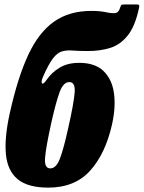

<svg xmlns="http://www.w3.org/2000/svg" viewBox="-20 -817 640 854"><path d="M598.5 -782.5Q581.5 -701.5 548.8 -660Q516 -618.5 471 -604.2Q426 -590 371.5 -590Q331 -590 303.5 -592.2Q276 -594.5 255.2 -588.2Q234.5 -582 215.2 -556.8Q196 -531.5 172 -477Q161.5 -453 167 -446.5Q172.5 -440 188.5 -463.5Q210 -494.5 245.2 -516Q280.5 -537.5 332 -537.5Q402.5 -537.5 440.2 -501.2Q478 -465 486.8 -403.2Q495.5 -341.5 478.5 -264.5Q449.5 -134.5 381.5 -58.5Q313.5 17.5 194.5 17.5Q103.5 17.5 58.2 -20.2Q13 -58 6.2 -131.8Q-0.5 -205.5 23.5 -313.5Q58.5 -471.5 105.2 -572Q152 -672.5 220 -720.5Q288 -768.5 386 -768.5Q424.5 -768.5 450.5 -762.8Q476.5 -757 492.2 -758.8Q508 -760.5 514.5 -783.5Q517.5 -792 519.8 -794.5Q522 -797 531.5 -797H588.5Q597 -797 598.8 -794.2Q600.5 -791.5 598.5 -782.5ZM208 -270Q184.5 -163.5 180.5 -115.8Q176.5 -68 203.5 -68Q230.5 -68 247.2 -113.2Q264 -158.5 284 -250Q308 -356.5 312 -404.2Q316 -452 288.5 -452Q261.5 -452 245 -406.8Q228.5 -361.5 208 -270Z"/></svg>

Font: Besley* Condensed Heavy
Style: Italic
Weight: 800
Width: 3
Italic angle: -13°
Designer: Owen Earl
Foundry: indestructible type*
Version: Version 3.000; ttfautohint (v1.8.3)